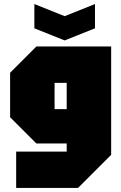

<svg xmlns="http://www.w3.org/2000/svg" viewBox="-20 -790 600 950"><path d="M60 140V-40H310V-80H160L30 -210V-430L160 -560H530V-24L366 140ZM250 -380V-250H310V-380ZM450 -770V-650L300 -590L150 -650V-770L300 -710Z"/></svg>

Font: Tektur Condensed Black
Style: Regular
Weight: 900
Width: 3
Designer: Adam Jagosz
Foundry: Adam Jagosz
Version: Version 1.005;gftools[0.9.30]